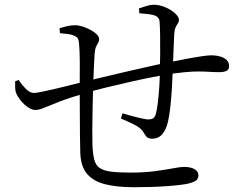

<svg xmlns="http://www.w3.org/2000/svg" viewBox="-20 -783 1040 815"><path d="M234.2 -642.1 233 -663.4Q247.7 -667.9 264 -671.8Q280.3 -675.8 300 -675.8Q313.7 -675.8 331 -670.3Q348.2 -664.8 364.3 -656.2Q380.4 -647.6 390.6 -637.2Q400.8 -626.8 400.8 -616.8Q400.8 -607.9 396.8 -601.7Q392.8 -595.5 388.1 -585.6Q383.5 -575.6 381.7 -555.6Q380 -534.9 378.7 -499.1Q377.4 -463.3 375.4 -420.9Q374 -374.9 373.1 -326.4Q372.2 -277.9 371.8 -236.6Q371.5 -195.3 372.3 -169.7Q373.9 -129.8 380 -105.9Q386.1 -82 402.7 -70.3Q419.3 -58.6 450.4 -54.5Q481.5 -50.4 531.7 -50.4Q593.1 -50.4 639 -56.6Q684.9 -62.9 715.6 -68.7Q746.2 -74.6 762.1 -74.6Q779.2 -74.6 792.6 -70.5Q805.9 -66.5 814 -58.7Q822.1 -51 822.1 -39.3Q822.1 -24.6 812.6 -17.2Q803.1 -9.7 779.9 -3.9Q750.7 2.7 688.4 7.2Q626.2 11.7 548.1 11.7Q476.1 11.7 426.3 -0.9Q376.5 -13.5 349.9 -44.6Q323.3 -75.6 320.9 -131.8Q319.9 -162.5 319.4 -207.3Q318.9 -252.2 318.8 -303.9Q318.7 -355.5 318.4 -406.7Q319 -466.8 318.7 -517.6Q318.4 -568.3 316 -591.9Q314.8 -613.7 309.5 -620.9Q304.2 -628 292.4 -632.6Q281 -637.5 264.8 -639Q248.6 -640.5 234.2 -642.1ZM571.2 -726.8 570 -747.3Q587.3 -753.4 603.1 -758.1Q618.9 -762.8 633.4 -762.8Q657.3 -762.8 681.9 -752.1Q706.6 -741.5 723.1 -726.4Q739.7 -711.3 739.7 -697.8Q739.7 -689.9 734.9 -683.4Q730.1 -676.8 725.6 -667.4Q721 -657.9 719.6 -639.7Q718 -611.4 716.7 -572.6Q715.5 -533.9 713.5 -488.8Q712.3 -451.7 709.8 -409.8Q707.3 -368 703.2 -330.5Q699.1 -293.1 693.5 -268.4Q685.8 -233.6 669.2 -213.9Q652.5 -194.2 625.1 -194.2Q614.7 -194.2 607.5 -198.2Q600.3 -202.3 592.3 -216.1Q580.8 -238.7 551.8 -253.1Q522.8 -267.6 493.1 -279.9L500.3 -301.9Q533.2 -292.1 565.1 -284.1Q596.9 -276 610.3 -276Q621.4 -276 629.5 -280.5Q637.5 -285 641.9 -300.5Q646.7 -318.7 650.4 -350.7Q654.1 -382.8 656.4 -418.8Q658.6 -454.7 658.6 -483.6Q659.6 -514.5 659.9 -554.1Q660.1 -593.6 659.7 -631Q659.3 -668.3 657.3 -691Q656.3 -712.3 630.6 -719.3Q619.5 -721.9 604.6 -723.6Q589.6 -725.4 571.2 -726.8ZM348 -389.4Q276 -368.5 233.6 -352Q191.3 -335.4 168.2 -325.8Q145.2 -316.2 130.3 -316.2Q109.6 -316.2 85.1 -338.2Q60.6 -360.3 48.5 -387.7Q44.7 -397.4 44.4 -410.6Q44.1 -423.8 44.3 -437.8L58.9 -443.6Q71.3 -424.4 89 -406.4Q106.7 -388.4 124.1 -388.4Q133.9 -388.4 161.6 -394.2Q189.2 -400 224.3 -408.3Q259.4 -416.6 292.9 -425.2Q326.4 -433.8 348.2 -438.8Q368 -443.5 407 -453.1Q446 -462.8 495 -473.9Q543.9 -485 593.1 -496.4Q642.4 -507.8 681.8 -515.6Q728.6 -525 767.8 -532.5Q807.1 -540 835.3 -544.1Q863.5 -548.2 875.6 -548.2Q896.5 -548.2 914.1 -543.3Q931.6 -538.5 942.1 -528.3Q952.5 -518.2 952.5 -502.4Q952.5 -487.6 941.5 -482.2Q930.5 -476.7 910.4 -476.7Q890.7 -476.7 870.4 -478Q850.1 -479.4 824.8 -479.6Q799.5 -479.8 764.5 -476.6Q720.5 -472.6 662.7 -462.3Q604.9 -451.9 544.8 -438.3Q484.7 -424.7 432.6 -412.1Q380.5 -399.5 348 -389.4Z"/></svg>

Font: Noto Serif SC
Style: Regular
Weight: 200
Designer: Ryoko NISHIZUKA 西塚涼子 (kana & ideographs); Frank Grießhammer (Latin, Greek & Cyrillic); Wenlong ZHANG 张文龙 (bopomofo); San
Foundry: Adobe
Version: Version 2.001;hotconv 1.1.0;makeotfexe 2.6.0